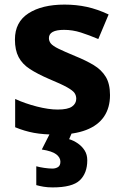

<svg xmlns="http://www.w3.org/2000/svg" viewBox="-20 -576 537 836"><path d="M459 -162Q459 -107 433 -68.5Q407 -30 355 -10Q303 10 226 10Q169 10 128 2.5Q87 -5 46 -22V-145Q90 -125 141 -112Q192 -99 231 -99Q275 -99 293.5 -112Q312 -125 312 -146Q312 -160 304.5 -171Q297 -182 272 -196Q247 -210 194 -232Q143 -254 110 -275.5Q77 -297 61 -327.5Q45 -358 45 -404Q45 -480 104 -518Q163 -556 261 -556Q312 -556 358 -546Q404 -536 453 -513L408 -406Q368 -423 332 -434.5Q296 -446 259 -446Q226 -446 209.5 -437Q193 -428 193 -410Q193 -397 201.5 -386.5Q210 -376 234.5 -364Q259 -352 307 -332Q354 -313 388 -292.5Q422 -272 440.5 -241.5Q459 -211 459 -162ZM360 122Q360 178 327.5 209Q295 240 209 240Q187 240 169.5 237Q152 234 138 230V148Q152 152 172.5 155Q193 158 208 158Q222 158 232.5 151.5Q243 145 243 128Q243 110 225 96Q207 82 162 75L200 0H294L281 30Q301 36 319 48.5Q337 61 348.5 79Q360 97 360 122Z"/></svg>

Font: Noto Sans Kannada
Style: Regular
Weight: 400
Designer: Jelle Bosma - Monotype Design Team
Foundry: Monotype Imaging Inc.
Version: Version 2.003